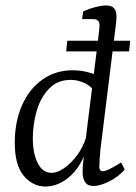

<svg xmlns="http://www.w3.org/2000/svg" viewBox="-20 -673 496 702"><path d="M146 9Q100 9 67 -30Q34 -69 34 -151Q34 -228 60.5 -288Q87 -348 135 -382Q183 -416 245 -416Q275 -416 301.5 -409Q328 -402 351 -390L336 -324Q317 -356 291 -368.5Q265 -381 239 -381Q190 -381 159 -348.5Q128 -316 114 -267Q100 -218 100 -167Q100 -112 118 -76.5Q136 -41 169 -41Q189 -41 213.5 -57.5Q238 -74 260.5 -103.5Q283 -133 295 -171L306 -164Q287 -77 242 -34Q197 9 146 9ZM322 7Q300 7 291 -7.5Q282 -22 282 -43Q282 -58 283.5 -74Q285 -90 288 -121L338 -523Q340 -541 342 -557.5Q344 -574 344 -582Q344 -593 337.5 -598Q331 -603 322 -603H280L284 -631Q308 -642 330.5 -647.5Q353 -653 368 -653Q388 -653 397 -643Q406 -633 406 -612Q406 -604 404.5 -591Q403 -578 401 -561L347 -125Q346 -110 344.5 -92.5Q343 -75 343 -65Q343 -47 355 -47Q365 -47 381 -55Q397 -63 423 -79L436 -53Q411 -25 378 -9Q345 7 322 7ZM222 -485 226 -524H456L452 -485Z"/></svg>

Font: Rasa Light
Style: Italic
Weight: 300
Italic angle: -7.10001°
Designer: Anna Giedrys (Yrsa+Rasa design), David Brezina (Yrsa art-direction, Rasa art-direction, design)
Foundry: Rosetta Type Foundry
Version: Version 2.004